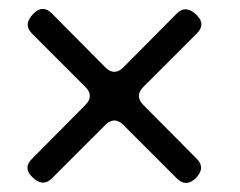

<svg xmlns="http://www.w3.org/2000/svg" viewBox="-20 -503 540 432"><path d="M422.9 -468.8Q443.4 -448.2 422.9 -427.7L302.7 -307.6Q282.2 -287.1 302.7 -266.6L422.9 -145.5Q443.4 -125 419.9 -101.6Q398.4 -81.1 377.9 -101.6L257.8 -221.7Q237.3 -242.2 216.8 -221.7L96.7 -101.6Q76.2 -81.1 52.7 -104.5Q31.2 -125 51.8 -145.5L171.9 -266.6Q192.4 -287.1 171.9 -307.6L51.8 -427.7Q31.2 -448.2 55.7 -472.7Q76.2 -493.2 96.7 -472.7L216.8 -351.6Q237.3 -331.1 257.8 -351.6L377.9 -472.7Q398.4 -493.2 422.9 -468.8Z"/></svg>

Font: B2 Hana
Style: Regular
Weight: 500
Version: 2020-08-05; (max)